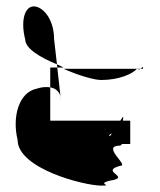

<svg xmlns="http://www.w3.org/2000/svg" viewBox="-20 -762 499 600"><path d="M35 -325C35 -235 243 -182 296 -182C341 -182 268 -188 337 -200C379 -212 293 -227 356 -244C385 -244 293 -307 356 -307C359 -309 360 -310 361 -312H387V-385H364C365 -389 365 -394 365 -398L356 -385H137V-489C124 -491 110 -490 95 -485C37 -473 18 -394 35 -325ZM59 -638C59 -611 104 -583 158 -561L149 -640C149 -687 128 -728 97 -740C60 -753 42 -703 59 -638ZM137 -489C154 -486 165 -476 169 -461L159 -551H137ZM158 -561 159 -551H179C173 -554 165 -558 158 -561ZM169 -461C169 -461 170 -452 170 -452C170 -455 170 -458 169 -457ZM179 -547C225 -526 275 -512 296 -512C354 -512 395 -532 408 -547ZM323 -336C320 -339 321 -342 330 -345ZM408 -547H410L409 -548ZM410 -547H420C417 -545 414 -544 410 -547ZM420 -547C420 -547 427 -547 427 -547C427 -558 425 -551 420 -547Z"/></svg>

Font: bitstorm
Style: excn
Weight: 400
Version: Version 0.2